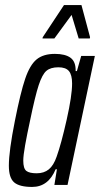

<svg xmlns="http://www.w3.org/2000/svg" viewBox="-20 -731 395 759"><path d="M15 -76Q15 -134 39 -254Q61 -365 79.5 -419.5Q98 -474 124.5 -496Q151 -518 197 -518Q238 -518 259 -502.5Q280 -487 279 -450H284L301 -510H355L247 0H195L205 -62H200Q171 8 107 8Q57 8 36 -10Q15 -28 15 -76ZM204 -112Q222 -162 243.5 -257.5Q265 -353 265 -401Q265 -435 252.5 -450Q240 -465 211 -465Q180 -465 163.5 -451Q147 -437 133 -394.5Q119 -352 99 -255Q87 -200 79.5 -158Q72 -116 72 -96Q72 -65 84 -55.5Q96 -46 125 -46Q154 -46 173 -61.5Q192 -77 204 -112ZM148 -579 149 -584 233 -711H302L336 -584L335 -579H291L263 -672L195 -579Z"/></svg>

Font: Saira Ultra Condensed
Style: Italic
Weight: 400
Width: 1
Italic angle: -12°
Designer: Hector Gatti with collaboration of the Omnibus-Type team
Foundry: Omnibus-Type
Version: Version 1.001; ttfautohint (v1.8)